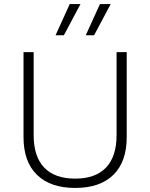

<svg xmlns="http://www.w3.org/2000/svg" viewBox="-20 -917 741 947"><path d="M605 -241Q605 -119 539 -54.5Q473 10 351 10Q229 10 162.5 -54.5Q96 -119 96 -241V-660H146V-251Q146 -145 198 -90.5Q250 -36 351 -36Q451 -36 503 -90.5Q555 -145 555 -251V-660H605ZM526 -897 444 -743H403L473 -897ZM377 -897 295 -743H254L324 -897Z"/></svg>

Font: Work Sans Light
Style: Regular
Weight: 300
Designer: Wei Huang
Foundry: Wei Huang
Version: Version 1.500